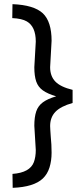

<svg xmlns="http://www.w3.org/2000/svg" viewBox="-20 -775 392 923"><path d="M228 -579 221 -452Q221 -409 246 -383Q271 -357 329 -343V-280Q272 -264 246.5 -237.5Q221 -211 221 -169Q221 -161 222 -148Q223 -135 224 -118Q228 -80 228 -41Q228 -2 218 30Q208 62 186 83Q143 124 41 128L40 61Q124 55 143 4Q152 -21 152 -54L145 -170Q145 -212 154 -239Q163 -266 186 -283Q209 -300 250 -312Q209 -324 186 -340.5Q163 -357 154 -383.5Q145 -410 145 -452L152 -575Q152 -647 109 -672Q85 -686 39 -688L40 -755Q143 -751 186 -711Q228 -671 228 -579Z"/></svg>

Font: Cairo-CLs
Style: CLs-Regular
Weight: 400
Version: Version 3.130;gftools[0.9.24]